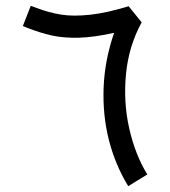

<svg xmlns="http://www.w3.org/2000/svg" viewBox="-20 -631 583 660"><path d="M486.3 -31.3Q444.6 -99.4 424.2 -189.7Q403.8 -279.9 413.1 -376.5Q422.5 -473.1 467 -554.2L422.2 -609.6Q345.8 -586.2 288.7 -580.2Q231.6 -574.2 190.6 -580.7Q149.5 -587.2 106.4 -603.4Q94.6 -607.6 85.8 -611.2L58.5 -541.4Q64.4 -539.2 72.3 -535.9Q119.1 -517.5 159.5 -508.7Q199.8 -500 252 -501.4Q304.1 -502.9 372.3 -518.2Q339.9 -424.7 336.2 -329.9Q332.6 -235.1 354.3 -149.8Q376 -64.4 420.8 8.9Z"/></svg>

Font: Arad-VF Thin Dots1
Style: Regular
Weight: 100
Designer: Mohammad Darvishi
Version: Version 1.000;August 30, 2024;FontCreator 15.0.0.2992 64-bit